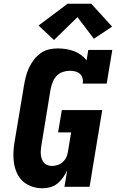

<svg xmlns="http://www.w3.org/2000/svg" viewBox="-20 -1003 640 1031"><path d="M209 8Q179 8 152 -1Q125 -10 104.5 -28Q84 -46 72 -71.5Q60 -97 55.5 -124.5Q51 -152 52 -181.5Q53 -211 58 -240L109 -545Q113 -569 119 -592.5Q125 -616 135.5 -638.5Q146 -661 161.5 -681.5Q177 -702 197.5 -717Q218 -732 242 -737.5Q266 -743 290 -743Q312 -743 334.5 -739.5Q357 -736 377 -728.5Q397 -721 414.5 -708.5Q432 -696 445 -679L454 -735H583L553 -554H424Q427 -569 423 -583.5Q419 -598 408.5 -607Q398 -616 383.5 -619.5Q369 -623 354 -623Q336 -623 317 -616.5Q298 -610 284 -595.5Q270 -581 263 -562.5Q256 -544 252 -526L202 -221Q200 -208 199 -195.5Q198 -183 199.5 -171Q201 -159 205 -148Q209 -137 216.5 -128.5Q224 -120 235.5 -116Q247 -112 259 -112Q275 -112 290 -117Q305 -122 317.5 -133.5Q330 -145 336.5 -159.5Q343 -174 345 -190L362 -292H292L312 -412H529L461 0H326L341 -89Q332 -69 319 -50.5Q306 -32 289 -18Q272 -4 250.5 2Q229 8 209 8ZM270 -788 187 -866 343 -983H470L582 -860L484 -795L396 -911Z"/></svg>

Font: Iosevka Slab Heavy Extended
Style: Italic
Weight: 900
Width: 7
Italic angle: -9°
Monospace: yes
Designer: Belleve Invis
Foundry: Belleve Invis
Version: Version 11.1.0; ttfautohint (v1.8.3)